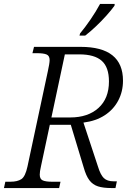

<svg xmlns="http://www.w3.org/2000/svg" viewBox="-37 -951 696 971"><path d="M-17 0 -10 -32H16Q51 -32 71 -45Q91 -58 102 -109L205 -591Q209 -609 211.5 -624Q214 -639 214 -647Q214 -669 198.5 -675.5Q183 -682 150 -682H127L135 -714H371Q585 -714 585 -543Q585 -488 561 -442.5Q537 -397 492.5 -368Q448 -339 385 -331L458 -110Q471 -67 488 -50.5Q505 -34 538 -34H554L547 0H527Q485 0 458.5 -8.5Q432 -17 415 -39.5Q398 -62 386 -105L321 -320H215L170 -109Q167 -97 165.5 -86Q164 -75 164 -68Q164 -45 179.5 -38.5Q195 -32 224 -32H269L262 0ZM318 -357Q408 -357 461 -405Q514 -453 514 -539Q514 -611 477.5 -643.5Q441 -676 364 -676H291L223 -357ZM365 -771 368 -782Q393 -812 420.5 -852Q448 -892 469 -931H543L542 -922Q527 -901 502 -873Q477 -845 448.5 -818Q420 -791 394 -771Z"/></svg>

Font: Noto Serif Light
Style: Italic
Weight: 300
Italic angle: -12°
Designer: Monotype Design Team
Foundry: Monotype Imaging Inc.
Version: Version 2.013